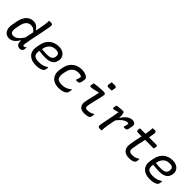

<svg xmlns="http://www.w3.org/2000/svg" viewBox="311 -2167 3577 3577"><g transform="rotate(45 2100.0 -378.5)"><path d="M293 -543Q327 -543 353.5 -532Q380 -521 400.5 -501.5Q421 -482 435 -457H463L444 -373Q418 -415 386 -435.5Q354 -456 311 -456Q272 -456 242.5 -438Q213 -420 193 -382.5Q173 -345 162 -287L148 -216Q142 -184 143.5 -156.5Q145 -129 154 -108Q165 -94 181 -87Q197 -80 217 -80Q251 -80 282.5 -96.5Q314 -113 347.5 -151Q381 -189 419 -253L399 -116H371Q348 -78 320.5 -49Q293 -20 260.5 -5Q228 10 192 10Q153 10 123.5 -6Q94 -22 75.5 -52Q57 -82 51.5 -122Q46 -162 55 -209L69 -290Q81 -359 102.5 -407Q124 -455 153 -485Q182 -515 217.5 -529Q253 -543 293 -543ZM489 -750Q504 -752 518.5 -752.5Q533 -753 548 -753Q561 -753 570 -747Q579 -741 583 -726.5Q587 -712 583 -688Q571 -616 557 -545.5Q543 -475 528.5 -405.5Q514 -336 500.5 -267.5Q487 -199 477 -132Q475 -118 475 -107Q475 -96 478 -86Q482 -82 487 -80.5Q492 -79 498 -79Q505 -79 512.5 -82.5Q520 -86 527 -91.5Q534 -97 538 -103H548Q547 -90 545 -76Q543 -62 540 -46Q537 -33 531.5 -24Q526 -15 518 -9Q509 -2 496.5 1.5Q484 5 470 5Q447 5 428.5 -4Q410 -13 398.5 -29.5Q387 -46 383 -69.5Q379 -93 383 -122Q394 -191 406.5 -257Q419 -323 433 -388Q447 -453 460 -518.5Q473 -584 483 -652Q487 -680 489 -703Q491 -726 489 -750Z M960 -543Q1010 -543 1047 -528Q1084 -513 1107.5 -487.5Q1131 -462 1140 -429Q1149 -396 1142 -361L1140 -351Q1132 -306 1105.5 -275.5Q1079 -245 1035 -229.5Q991 -214 928 -214Q899 -214 868.5 -216Q838 -218 809 -221Q780 -224 754 -228L721 -224L732 -289Q762 -285 791 -282.5Q820 -280 849.5 -278.5Q879 -277 912 -277Q978 -277 1011.5 -298.5Q1045 -320 1052 -360Q1057 -388 1052.5 -408Q1048 -428 1035 -442Q1020 -452 1001 -457Q982 -462 955 -462Q909 -462 871 -443Q833 -424 806.5 -383.5Q780 -343 769 -281L758 -221Q751 -185 756 -154Q761 -123 778 -102Q800 -86 829.5 -78.5Q859 -71 899 -71Q940 -71 971 -77Q1002 -83 1029 -94.5Q1056 -106 1085 -124H1096Q1095 -111 1093 -98Q1091 -85 1088 -72Q1086 -59 1081.5 -49.5Q1077 -40 1069 -33Q1055 -20 1031 -10Q1007 0 973 5.5Q939 11 897 11Q836 11 789 -6.5Q742 -24 712 -56.5Q682 -89 671 -135Q660 -181 670 -239L681 -297Q692 -362 718.5 -408.5Q745 -455 782.5 -484.5Q820 -514 865 -528.5Q910 -543 960 -543Z M1567 -542Q1606 -542 1636.5 -534.5Q1667 -527 1687.5 -516Q1708 -505 1718 -494Q1730 -482 1734.5 -468.5Q1739 -455 1736 -444L1723 -371Q1720 -357 1712.5 -346Q1705 -335 1694 -328.5Q1683 -322 1670 -322Q1658 -322 1646 -322.5Q1634 -323 1622 -324L1623 -333Q1634 -358 1640.5 -382.5Q1647 -407 1650 -432Q1634 -444 1612.5 -450Q1591 -456 1562 -456Q1512 -456 1473.5 -435.5Q1435 -415 1410.5 -376.5Q1386 -338 1377 -284L1368 -237Q1360 -195 1365.5 -160.5Q1371 -126 1392 -102Q1412 -88 1438.5 -81Q1465 -74 1500 -74Q1539 -74 1571 -82Q1603 -90 1632 -105.5Q1661 -121 1689 -145H1700Q1699 -130 1697 -115.5Q1695 -101 1692 -85Q1690 -71 1684.5 -60Q1679 -49 1669 -40Q1655 -27 1630.5 -15Q1606 -3 1572 4Q1538 11 1496 11Q1435 11 1389 -8.5Q1343 -28 1315 -62.5Q1287 -97 1276.5 -143.5Q1266 -190 1276 -245L1285 -297Q1299 -377 1338.5 -432Q1378 -487 1436.5 -514.5Q1495 -542 1567 -542Z M1904 -516Q1946 -523 1988 -527.5Q2030 -532 2071 -534.5Q2112 -537 2150 -537Q2164 -537 2174 -532Q2184 -527 2190 -518Q2196 -509 2194 -497Q2188 -454 2178 -411.5Q2168 -369 2157 -326Q2146 -283 2136 -240.5Q2126 -198 2119 -155Q2116 -133 2116.5 -118.5Q2117 -104 2122 -91Q2131 -83 2142.5 -79Q2154 -75 2172 -75Q2208 -75 2242 -84.5Q2276 -94 2308 -116H2319Q2318 -102 2316.5 -87Q2315 -72 2312 -56Q2309 -41 2303 -30.5Q2297 -20 2287 -14Q2278 -8 2259 -3Q2240 2 2215.5 4.5Q2191 7 2166 7Q2126 7 2098 -4.5Q2070 -16 2052.5 -37.5Q2035 -59 2029 -88Q2023 -117 2028 -150Q2035 -192 2043.5 -230.5Q2052 -269 2061.5 -306Q2071 -343 2080 -380.5Q2089 -418 2096 -458L2085 -459Q2051 -452 2020 -444Q1989 -436 1961 -431Q1933 -426 1909 -426Q1899 -426 1894 -436Q1889 -446 1892 -464Q1894 -477 1897 -490.5Q1900 -504 1904 -516ZM2126 -765Q2136 -766 2146.5 -766.5Q2157 -767 2168 -767Q2179 -767 2190 -767.5Q2201 -768 2211 -768Q2232 -768 2242 -757Q2252 -746 2248 -727L2236 -657Q2226 -656 2215.5 -655.5Q2205 -655 2194 -654.5Q2183 -654 2172.5 -654Q2162 -654 2151 -654Q2129 -654 2119.5 -664.5Q2110 -675 2114 -696Z M2496 -522Q2510 -525 2526 -527.5Q2542 -530 2560 -531.5Q2578 -533 2595 -534.5Q2612 -536 2628.5 -536.5Q2645 -537 2658 -537Q2667 -537 2674 -528.5Q2681 -520 2685.5 -505Q2690 -490 2692 -471Q2694 -452 2693.5 -431Q2693 -410 2689 -390Q2683 -354 2676 -318.5Q2669 -283 2661.5 -247.5Q2654 -212 2647.5 -176Q2641 -140 2636 -102Q2631 -71 2629.5 -47Q2628 -23 2629 1Q2615 2 2600.5 2.5Q2586 3 2571 3Q2558 3 2548.5 -2.5Q2539 -8 2535 -20Q2531 -32 2534 -52Q2540 -90 2547.5 -129.5Q2555 -169 2563.5 -210Q2572 -251 2580 -292.5Q2588 -334 2595.5 -375.5Q2603 -417 2609 -457L2598 -459Q2576 -452 2559 -446.5Q2542 -441 2528 -437.5Q2514 -434 2501 -434Q2494 -434 2489.5 -438Q2485 -442 2483.5 -449.5Q2482 -457 2484 -468Q2487 -482 2489.5 -495Q2492 -508 2496 -522ZM2894 -544Q2919 -544 2936.5 -537.5Q2954 -531 2963 -522Q2970 -515 2973.5 -507Q2977 -499 2978.5 -491.5Q2980 -484 2980 -477Q2980 -470 2979 -466L2964 -383Q2963 -375 2960 -366Q2957 -357 2951 -349Q2945 -341 2936.5 -336.5Q2928 -332 2915 -332Q2903 -332 2891.5 -332Q2880 -332 2869 -333L2870 -343Q2879 -367 2883.5 -390Q2888 -413 2891 -438Q2885 -442 2878 -444Q2871 -446 2861 -446Q2835 -446 2800.5 -428.5Q2766 -411 2728 -373Q2690 -335 2651 -273L2669 -404L2700 -401Q2727 -446 2759 -478Q2791 -510 2825.5 -527Q2860 -544 2894 -544Z M3105 -532H3538Q3553 -532 3559 -522.5Q3565 -513 3562 -498Q3560 -489 3558.5 -480.5Q3557 -472 3555.5 -464Q3554 -456 3551 -447H3157Q3140 -447 3127 -449.5Q3114 -452 3107 -457.5Q3100 -463 3097.5 -471Q3095 -479 3097 -490Q3098 -498 3099.5 -504.5Q3101 -511 3102.5 -518Q3104 -525 3105 -532ZM3502 -120Q3502 -106 3500.5 -91Q3499 -76 3496 -61Q3493 -47 3487.5 -37.5Q3482 -28 3470 -19Q3463 -13 3450.5 -8.5Q3438 -4 3421 -0.5Q3404 3 3386.5 5Q3369 7 3350 7Q3306 7 3271.5 -5.5Q3237 -18 3214.5 -43Q3192 -68 3183 -104Q3174 -140 3181 -187Q3188 -242 3199 -294Q3210 -346 3221.5 -397Q3233 -448 3243.5 -499.5Q3254 -551 3261 -604Q3265 -629 3267 -653Q3269 -677 3269 -700Q3285 -702 3300 -702.5Q3315 -703 3331 -703Q3342 -703 3349.5 -698Q3357 -693 3361 -682Q3365 -671 3364 -652Q3356 -594 3344 -536.5Q3332 -479 3319 -421.5Q3306 -364 3293.5 -307.5Q3281 -251 3273 -194Q3267 -160 3268 -137.5Q3269 -115 3278 -99Q3291 -87 3310.5 -81.5Q3330 -76 3357 -76Q3380 -76 3403 -80.5Q3426 -85 3448.5 -94.5Q3471 -104 3492 -120Z M3960 -543Q4010 -543 4047 -528Q4084 -513 4107.5 -487.5Q4131 -462 4140 -429Q4149 -396 4142 -361L4140 -351Q4132 -306 4105.5 -275.5Q4079 -245 4035 -229.5Q3991 -214 3928 -214Q3899 -214 3868.5 -216Q3838 -218 3809 -221Q3780 -224 3754 -228L3721 -224L3732 -289Q3762 -285 3791 -282.5Q3820 -280 3849.5 -278.5Q3879 -277 3912 -277Q3978 -277 4011.5 -298.5Q4045 -320 4052 -360Q4057 -388 4052.5 -408Q4048 -428 4035 -442Q4020 -452 4001 -457Q3982 -462 3955 -462Q3909 -462 3871 -443Q3833 -424 3806.5 -383.5Q3780 -343 3769 -281L3758 -221Q3751 -185 3756 -154Q3761 -123 3778 -102Q3800 -86 3829.5 -78.5Q3859 -71 3899 -71Q3940 -71 3971 -77Q4002 -83 4029 -94.5Q4056 -106 4085 -124H4096Q4095 -111 4093 -98Q4091 -85 4088 -72Q4086 -59 4081.5 -49.5Q4077 -40 4069 -33Q4055 -20 4031 -10Q4007 0 3973 5.5Q3939 11 3897 11Q3836 11 3789 -6.5Q3742 -24 3712 -56.5Q3682 -89 3671 -135Q3660 -181 3670 -239L3681 -297Q3692 -362 3718.5 -408.5Q3745 -455 3782.5 -484.5Q3820 -514 3865 -528.5Q3910 -543 3960 -543Z"/></g></svg>

Font: Rec Mono Semicasual
Style: Italic
Weight: 400
Italic angle: -10°
Version: Version 1.085; ttfautohint (v1.8.4.7-5d5b)